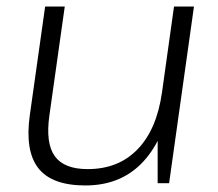

<svg xmlns="http://www.w3.org/2000/svg" viewBox="-20 -560 665 587"><path d="M131 -207Q119 -122 147.5 -82.5Q176 -43 248 -43Q342 -43 400.5 -103.5Q459 -164 475 -276L517 -341L507 -276Q486 -140 418.5 -66.5Q351 7 241 7Q139 7 97.5 -45.5Q56 -98 71 -207L118 -540H178ZM497 0H462V-183L512 -540H573Z"/></svg>

Font: Pathway Extreme 8pt Thin
Style: Italic
Weight: 100
Italic angle: -8°
Designer: Eduardo Rodriguez Tunni
Foundry: Eduardo Rodriguez Tunni
Version: Version 1.000